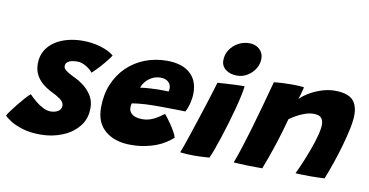

<svg xmlns="http://www.w3.org/2000/svg" viewBox="-116 -920 2225 1158"><g transform="rotate(10 997.0 -341.0)"><path d="M181 39Q117 39 70.2 24.5Q23.5 10 -5.2 -8.5Q-34 -27 -42.5 -39Q-37 -49 -22 -69.5Q-7 -90 12.5 -114.2Q32 -138.5 50.8 -159.5Q69.5 -180.5 82 -190.5Q101.5 -170.5 124 -151.8Q146.5 -133 170.8 -121Q195 -109 218 -109Q234 -109 248.8 -114Q263.5 -119 272.8 -129.2Q282 -139.5 282 -156Q282 -177 257.8 -194.5Q233.5 -212 199 -228Q168.5 -243.5 144 -264.8Q119.5 -286 105.5 -314.5Q91.5 -343 91.5 -379.5Q91.5 -426 111.8 -460.5Q132 -495 166.8 -517.8Q201.5 -540.5 244.8 -551.5Q288 -562.5 335 -562.5Q394.5 -562.5 446.5 -546.8Q498.5 -531 527.5 -506Q521.5 -496 504.8 -474.5Q488 -453 465.8 -428.2Q443.5 -403.5 420 -382Q406 -400.5 378.8 -417Q351.5 -433.5 323 -433.5Q312 -433.5 299.8 -431.8Q287.5 -430 277 -425.5Q266.5 -421 260 -413.2Q253.5 -405.5 253.5 -394Q253.5 -378.5 270.8 -365.8Q288 -353 324 -336Q352.5 -323 381.8 -300.5Q411 -278 431 -245.8Q451 -213.5 451 -170.5Q451 -103.5 412.5 -56.8Q374 -10 312.5 14.5Q251 39 181 39Z M982 -83Q962.5 -65 937.5 -49Q912.5 -33 881 -21Q849.5 -9 811.2 -1.8Q773 5.5 727 5.5Q630.5 5.5 571.8 -43.2Q513 -92 513 -185Q513 -264.5 539.5 -328.2Q566 -392 612.8 -437.5Q659.5 -483 722 -507.5Q784.5 -532 857 -532Q947.5 -532 997.2 -489.2Q1047 -446.5 1047 -368.5Q1047 -339 1039.5 -307.2Q1032 -275.5 1018 -250Q1010.5 -250.5 984.8 -251Q959 -251.5 926.8 -251.8Q894.5 -252 867 -252.5Q839.5 -253 828.5 -252.5Q801.5 -252.5 775 -251Q748.5 -249.5 727 -247Q705.5 -244.5 691.5 -242Q687.5 -232 687.5 -216.5Q687.5 -197.5 698.2 -184.5Q709 -171.5 727.2 -165.2Q745.5 -159 768 -159Q787 -159 803.8 -162.8Q820.5 -166.5 836.2 -174Q852 -181.5 867.8 -191.5Q883.5 -201.5 900 -214Q902.5 -211.5 913.8 -197.5Q925 -183.5 939 -163.2Q953 -143 965.2 -121.5Q977.5 -100 982 -83ZM724.5 -344Q735.5 -346 751.8 -347.5Q768 -349 788.8 -350.2Q809.5 -351.5 834 -352Q848 -352 861.2 -351.8Q874.5 -351.5 884.2 -351.5Q894 -351.5 898 -351Q899.5 -356 900 -361.5Q900.5 -367 900.5 -372.5Q900 -387 892.5 -399Q885 -411 871 -418Q857 -425 836 -425Q807.5 -425 784 -412.5Q760.5 -400 745.2 -381.2Q730 -362.5 724.5 -344Z M1209 -1Q1200 -0.5 1172.8 1.2Q1145.5 3 1115.5 3Q1094 3 1072.5 1.8Q1051 0.5 1030 -2Q1035 -13 1045.5 -43Q1056 -73 1070.2 -115.2Q1084.5 -157.5 1100 -205.2Q1115.5 -253 1130.8 -300.2Q1146 -347.5 1158.5 -387.8Q1171 -428 1178.5 -454Q1198 -455.5 1229.5 -457.5Q1261 -459.5 1292.2 -460.8Q1323.5 -462 1343.5 -462Q1342.5 -445 1334.5 -406.5Q1326.5 -368 1314.5 -323Q1302.5 -277.5 1287.8 -228Q1273 -178.5 1258 -132.5Q1243 -86.5 1230 -51.5Q1217 -16.5 1209 -1ZM1287 -517Q1245.5 -517 1217.8 -537.5Q1190 -558 1190 -593.5Q1190 -630.5 1209.5 -659.5Q1229 -688.5 1260.2 -705.5Q1291.5 -722.5 1328 -722.5Q1365.5 -722.5 1390 -700Q1414.5 -677.5 1414.5 -643.5Q1414.5 -610 1396.8 -581.2Q1379 -552.5 1350 -534.8Q1321 -517 1287 -517Z M1534.5 7Q1517 7 1492.2 6.8Q1467.5 6.5 1442 6Q1421.5 5 1395 4Q1368.5 3 1358.5 2Q1374.5 -39.5 1392 -93.8Q1409.5 -148 1428.8 -213.5Q1448 -279 1469.2 -355Q1490.5 -431 1513 -516Q1535.5 -519 1565.2 -520.5Q1595 -522 1624 -522Q1645 -522 1664.2 -521Q1683.5 -520 1697.5 -517.5Q1696.5 -513.5 1693 -499.8Q1689.5 -486 1685 -469.8Q1680.5 -453.5 1676.5 -441.5Q1692 -460 1725.5 -480.8Q1759 -501.5 1801.2 -515.8Q1843.5 -530 1884.5 -530Q1960.5 -530 1993 -499.2Q2025.5 -468.5 2025.5 -406.5Q2025.5 -371 2015 -320.8Q2004.5 -270.5 1988.2 -213.5Q1972 -156.5 1952.8 -100.8Q1933.5 -45 1915 1.5Q1903 2.5 1879 3.2Q1855 4 1828.5 4Q1799.5 4 1774 3.2Q1748.5 2.5 1737 1.5Q1750.5 -26 1768.5 -68.5Q1786.5 -111 1803.8 -158Q1821 -205 1832 -246.8Q1843 -288.5 1843 -314.5Q1843 -341 1829.8 -355.8Q1816.5 -370.5 1783.5 -370.5Q1759 -370.5 1732.8 -361.8Q1706.5 -353 1682 -339.5Q1657.5 -326 1638.5 -312Q1617.5 -234.5 1597.8 -173Q1578 -111.5 1561.8 -66.5Q1545.5 -21.5 1534.5 7Z"/></g></svg>

Font: Grandstander Thin ExtraBold
Style: Italic
Weight: 800
Italic angle: -15°
Version: Version 1.200